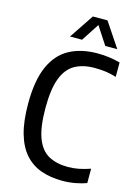

<svg xmlns="http://www.w3.org/2000/svg" viewBox="-140 -1020 778 1102"><g transform="rotate(15 249.5 -469.0)"><path d="M344 9.5Q273 9.5 217 -10.5Q161 -30.5 121.5 -74.8Q82 -119 61.2 -191.2Q40.5 -263.5 40.5 -368.5Q40.5 -505.5 77.5 -589.2Q114.5 -673 184.2 -711.2Q254 -749.5 352.5 -749.5Q386 -749.5 420.5 -745Q455 -740.5 486.5 -731.5V-646Q453 -656.5 421.5 -660.5Q390 -664.5 357 -664.5Q287.5 -664.5 239.8 -637.5Q192 -610.5 167.5 -546.2Q143 -482 143 -370.5Q143 -256 167.5 -191.8Q192 -127.5 239.2 -101.5Q286.5 -75.5 354.5 -75.5Q386.5 -75.5 418.5 -81.8Q450.5 -88 486.5 -100.5V-15Q458 -4.5 420.8 2.5Q383.5 9.5 344 9.5ZM173 -802 270 -947H357L454 -802H382.5L306.5 -918.5H320.5L244.5 -802Z"/></g></svg>

Font: Encode Sans SC Condensed Medium
Style: Regular
Weight: 500
Width: 3
Designer: Multiple Designers
Foundry: Impallari Type
Version: Version 3.002